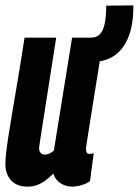

<svg xmlns="http://www.w3.org/2000/svg" viewBox="-22 -684 516 714"><path d="M80.4 10Q40.1 10 19 -13.7Q-2 -37.4 -2 -73.8Q-2 -91 1 -117.2Q4 -143.3 9.8 -181Q15.7 -218.7 24.3 -270.1Q33 -321.5 44.5 -389.5Q56 -457.4 69.3 -544H187Q176.5 -478 168.3 -425Q160 -371.9 153.4 -329.4Q146.8 -286.9 141.4 -252.7Q135.9 -218.5 131.4 -190Q126.9 -161.5 123.4 -135.8Q122.7 -124.9 127.9 -117.1Q133.1 -109.2 143.9 -109.2Q150.3 -109.2 155.5 -110.6Q160.6 -112 166.4 -115.5Q172.2 -119 178.2 -123.4L246.1 -544H363.1Q343.9 -425.4 331.7 -349Q319.5 -272.5 312.6 -228.5Q305.6 -184.4 302.3 -164.2Q299 -143.9 298.4 -137.7Q297.7 -131.5 297.7 -129.2Q297.7 -121.2 300.7 -116.5Q303.6 -111.7 311 -111.7Q313.9 -111.7 318.2 -112.3Q322.5 -112.9 326.6 -114.8L312.7 -10.5Q300.9 -1.6 282.1 4.2Q263.2 10 246.7 10Q220.8 10 201.7 -3.7Q182.6 -17.3 176.4 -38.2Q159.6 -21.9 144.6 -11.2Q129.5 -0.5 114.1 4.7Q98.6 10 80.4 10ZM305.7 -453.8 304.1 -544H315.9Q336.7 -544 348.9 -556.1Q361.1 -568.2 367 -594.6Q372.9 -621 373.1 -662.8L473.9 -664Q474.5 -611.8 464.1 -572.4Q453.7 -533 433.9 -506.7Q414.1 -480.4 385.6 -467.1Q357.1 -453.8 321.5 -453.8Z"/></svg>

Font: Georama ExtraCondensed Thin
Style: Italic
Weight: 100
Width: 2
Italic angle: -9°
Designer: Jean-Baptiste Levee
Foundry: Production Type
Version: Version 1.001